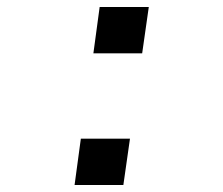

<svg xmlns="http://www.w3.org/2000/svg" viewBox="-20 -531 640 551"><path d="M194 0 212 -133H353L334 0ZM248 -378 266 -511H407L388 -378Z"/></svg>

Font: Chivo Mono Medium
Style: Italic
Weight: 500
Italic angle: -8.05°
Monospace: yes
Designer: Hector Gatti
Foundry: Omnibus-Type
Version: Version 1.008